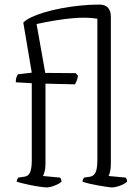

<svg xmlns="http://www.w3.org/2000/svg" viewBox="-20 -820 606 840"><path d="M184 0Q178 0 166 -1.5Q154 -3 138.5 -5.5Q123 -8 107 -11.5Q91 -15 76.5 -18.5Q62 -22 53 -25Q53 -30 55.5 -35.5Q58 -41 60 -43L87 -47Q104 -49 111.5 -66Q119 -83 119 -118V-456L49 -460Q49 -475 52.5 -483.5Q56 -492 59 -495L119 -502L82 -721Q93 -733 117 -744.5Q141 -756 174.5 -766Q208 -776 247.5 -783.5Q287 -791 329.5 -795.5Q372 -800 414 -800Q440 -800 452.5 -786Q465 -772 465 -747V-104Q465 -83 461.5 -69Q458 -55 455 -50L530 -43Q533 -39 534.5 -34.5Q536 -30 536 -25Q530 -19 517.5 -13Q505 -7 492 -3.5Q479 0 471 0Q464 0 447 -2.5Q430 -5 410 -8.5Q390 -12 371 -16.5Q352 -21 341 -25Q341 -31 343.5 -36Q346 -41 348 -43L374 -47Q385 -49 392 -56.5Q399 -64 402.5 -79.5Q406 -95 406 -118V-738Q361 -746 295 -740Q229 -734 140 -715L178 -501L311 -500L321 -489Q320 -480 316.5 -469.5Q313 -459 308 -451L179 -454V-104Q179 -82 175 -68.5Q171 -55 168 -50L243 -43Q245 -41 247 -36Q249 -31 249 -25Q243 -19 230.5 -13Q218 -7 205.5 -3.5Q193 0 184 0Z"/></svg>

Font: Texturina 12pt Thin
Style: Regular
Weight: 250
Designer: Guillermo Torres Carreño
Foundry: Omnibus-Type
Version: Version 1.002